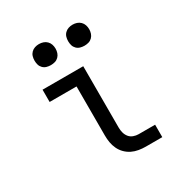

<svg xmlns="http://www.w3.org/2000/svg" viewBox="-170 -861 941 989"><g transform="rotate(-30 300.0 -366.5)"><path d="M413 0Q393 0 372 -3.5Q351 -7 332.5 -16Q314 -25 299 -40Q284 -55 275 -74Q266 -93 262.5 -113.5Q259 -134 259 -155V-447H99V-520H341V-155Q341 -139 345 -124Q349 -109 358.5 -97Q368 -85 383 -79.5Q398 -74 413 -74H511V0ZM400 -608Q387 -608 375 -611.5Q363 -615 354 -624Q345 -633 341.5 -645Q338 -657 338 -670Q338 -683 341.5 -695Q345 -707 354 -716Q363 -725 375 -729Q387 -733 400 -733Q413 -733 425 -729Q437 -725 446 -716Q455 -707 459 -695Q463 -683 463 -670Q463 -657 459 -645Q455 -633 446 -624Q437 -615 425 -611.5Q413 -608 400 -608ZM200 -608Q187 -608 175 -611.5Q163 -615 154 -624Q145 -633 141.5 -645Q138 -657 138 -670Q138 -683 141.5 -695Q145 -707 154 -716Q163 -725 175 -729Q187 -733 200 -733Q213 -733 225 -729Q237 -725 246 -716Q255 -707 259 -695Q263 -683 263 -670Q263 -657 259 -645Q255 -633 246 -624Q237 -615 225 -611.5Q213 -608 200 -608Z"/></g></svg>

Font: Iosevka Meiseki Sans
Style: Regular
Weight: 400
Monospace: yes
Designer: Belleve Invis
Foundry: Belleve Invis
Version: Version 11.2.6; ttfautohint (v1.8.4)